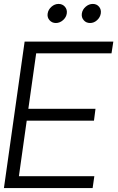

<svg xmlns="http://www.w3.org/2000/svg" viewBox="-25 -963 603 983"><path d="M297.4 -859.6Q280.8 -845.2 261 -845.2Q241.2 -845.2 228.5 -859.6Q215.8 -874 219 -894Q222.2 -914.1 238.5 -928.5Q254.9 -942.9 274.9 -942.9Q294.9 -942.9 307.4 -928.5Q319.8 -914.1 316.9 -894Q314 -874 297.4 -859.6ZM471.9 -859.6Q456.1 -845.2 436 -845.2Q416 -845.2 403.6 -859.6Q391.1 -874 394 -894Q397 -914.1 413.6 -928.5Q430.2 -942.9 450.2 -942.9Q470.2 -942.9 482.2 -928.5Q494.1 -914.1 491 -894Q487.8 -874 471.9 -859.6ZM160.2 -689.9 120.1 -405.8H463.9L456.1 -345.2H111.8L71.8 -61H458L449.2 0H-4.9L101.1 -750H555.2L545.9 -689.9Z"/></svg>

Font: Oakes Grotesk
Style: Light Italic
Weight: 300
Designer: Samuel Oakes
Foundry: Samuel Oakes
Version: Version 1.0 | wf-rip DC20170320